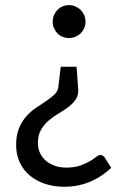

<svg xmlns="http://www.w3.org/2000/svg" viewBox="-20 -534 480 732"><path d="M404 106Q388.5 120.5 369.8 133.5Q351 146.5 329 156.5Q307 166.5 281 172.2Q255 178 225 178Q185.5 178 152 167Q118.5 156 94 135.5Q69.5 115 55.5 85.5Q41.5 56 41.5 18.5Q41.5 -19.5 52.8 -46Q64 -72.5 81.2 -91.5Q98.5 -110.5 118.8 -124Q139 -137.5 157 -149.5Q175 -161.5 187.8 -173.8Q200.5 -186 202.5 -202.5L211.5 -279.5H272L278 -196Q280 -172.5 269.5 -156.2Q259 -140 242 -127Q225 -114 204.5 -102Q184 -90 166.2 -75Q148.5 -60 136.5 -39.5Q124.5 -19 124.5 11Q124.5 33 133 50.2Q141.5 67.5 156.2 79.8Q171 92 190.5 98.5Q210 105 232.5 105Q263 105 284.8 97.5Q306.5 90 321.8 81Q337 72 346.2 64.5Q355.5 57 361.5 57Q374.5 57 380.5 68.5ZM181 -451.5Q181 -464.5 185.8 -476Q190.5 -487.5 198.8 -496Q207 -504.5 218.5 -509.5Q230 -514.5 243 -514.5Q256 -514.5 267.5 -509.5Q279 -504.5 287.5 -496Q296 -487.5 301 -476Q306 -464.5 306 -451.5Q306 -438 301 -426.8Q296 -415.5 287.5 -407Q279 -398.5 267.5 -393.8Q256 -389 243 -389Q230 -389 218.5 -393.8Q207 -398.5 198.8 -407Q190.5 -415.5 185.8 -426.8Q181 -438 181 -451.5Z"/></svg>

Font: Lato-Regular
Style: Regular
Weight: 400
Designer: Lukasz Dziedzic with Adam Twardoch and Botio Nikoltchev
Foundry: tyPoland Lukasz Dziedzic
Version: Version 2.015; 2015-08-06; http://www.latofonts.com/